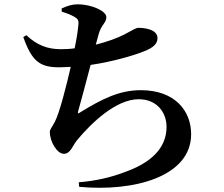

<svg xmlns="http://www.w3.org/2000/svg" viewBox="-20 -818 1040 890"><path d="M266 -764C292 -756 309 -749 325 -740C341 -730 346 -725 343 -700C341 -676 335 -637 326 -594C305 -591 283 -590 262 -590C199 -590 151 -609 102 -655L88 -646C129 -529 169 -506 256 -506L308 -508C288 -422 256 -294 234 -253C219 -224 211 -220 211 -205C211 -163 244 -105 276 -105C307 -105 317 -144 337 -168C401 -245 516 -358 623 -358C707 -358 752 -297 752 -230C752 -155 710 -75 563 -22C494 5 420 21 345 27L347 48C601 72 866 1 866 -196C866 -303 792 -400 633 -400C534 -400 454 -360 353 -298C341 -289 339 -292 343 -305C353 -342 380 -439 400 -517C508 -533 602 -562 645 -579C690 -596 710 -615 710 -641C710 -683 648 -689 621 -689C611 -689 595 -679 556 -658C523 -641 476 -624 424 -611L438 -662C450 -704 473 -712 473 -739C473 -766 407 -798 339 -798C315 -798 293 -791 266 -779Z"/></svg>

Font: Noto Serif CJK TC
Style: Bold
Weight: 700
Designer: Ryoko NISHIZUKA 西塚涼子 (kana & ideographs); Frank Grießhammer (Latin, Greek & Cyrillic); Wenlong ZHANG 张文龙 (bopomofo); San
Foundry: Adobe
Version: Version 2.001;hotconv 1.1.0;makeotfexe 2.6.0